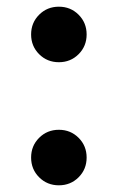

<svg xmlns="http://www.w3.org/2000/svg" viewBox="-20 -554 352 574"><path d="M156 -368Q121 -368 97 -392Q73 -416 73 -451Q73 -486 97 -510Q121 -534 156 -534Q191 -534 215 -510Q239 -486 239 -451Q239 -416 215 -392Q191 -368 156 -368ZM156 0Q121 0 97 -24Q73 -48 73 -83Q73 -118 97 -142Q121 -166 156 -166Q191 -166 215 -142Q239 -118 239 -83Q239 -48 215 -24Q191 0 156 0Z"/></svg>

Font: Afrihost Sans Med
Style: Regular
Weight: 500
Designer: Afrihost SP Pty Ltd
Version: Version 1.000